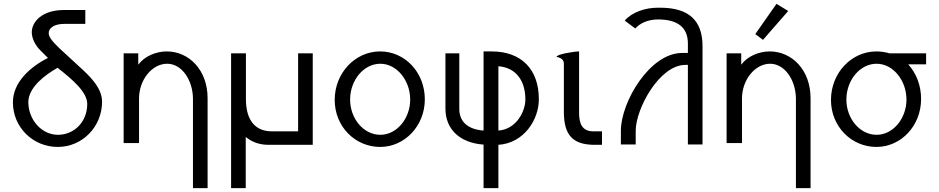

<svg xmlns="http://www.w3.org/2000/svg" viewBox="-20 -752 4877 997"><path d="M392 -406 291 -499C249 -539 233 -561 233 -580C233 -604 257 -628 315 -628H423V-700H312C197 -700 145 -638 145 -584C145 -551 165 -515 189 -491L229 -451C140 -407 47 -326 47 -221C47 -90 152 11 280 11C407 11 510 -93 510 -224C510 -299 440 -362 392 -406ZM279 -400C355 -340 433 -275 433 -212C433 -119 365 -52 281 -52C196 -52 127 -130 127 -223C129 -300 214 -363 279 -400Z M982 225H1058V-242C1058 -389 961 -485 846 -485C790 -485 730 -460 698 -416V-475H622V-9H702V-241C702 -338 770 -421 848 -421C925 -421 981 -335 982 -241Z M1180 -475V225H1256V-41C1288 -14 1328 0 1374 0H1604V-475H1528V-70H1392C1308 -70 1257 -124 1257 -238V-475Z M1954 -485C1824 -485 1718 -373 1718 -233C1718 -95 1824 11 1954 11C2082 11 2186 -99 2186 -236C2186 -377 2082 -485 1954 -485ZM1955 -421C2040 -421 2110 -335 2110 -235C2110 -136 2040 -52 1955 -52C1868 -52 1798 -136 1798 -235C1798 -335 1868 -421 1955 -421Z M2293 -475V-188C2293 -86 2361 -11 2491 -1V225H2568V0C2703 -9 2778 -133 2778 -235V-238C2778 -391 2688 -485 2533 -485H2491V-74C2398 -81 2365 -130 2365 -186V-475ZM2568 -408C2662 -401 2708 -329 2708 -237V-234C2708 -176 2663 -81 2568 -74Z M2908 -171C2908 -49 2956 -2 3062 0H3106V-70H3061C3002 -70 2987 -111 2987 -167V-485C2961 -485 2870 -470 2870 -457C2886 -453 2908 -446 2908 -422Z M3204 -2H3281V-73C3281 -187 3404 -415 3539 -415H3552V-2H3628V-512C3628 -644 3559 -712 3408 -712H3396C3332 -712 3263 -690 3224 -645L3279 -604C3303 -632 3346 -651 3397 -651C3496 -651 3552 -612 3552 -526V-477H3522C3354 -477 3204 -222 3204 -73Z M4012 -732 3902 -575 3942 -545 4073 -695ZM4113 225H4189V-242C4189 -389 4092 -485 3977 -485C3921 -485 3861 -460 3829 -416V-475H3753V-9H3833V-241C3833 -338 3901 -421 3979 -421C4056 -421 4112 -335 4113 -241Z M4599 -475C4580 -481 4553 -485 4531 -485C4401 -485 4295 -373 4295 -233C4295 -95 4401 11 4531 11C4659 11 4763 -99 4763 -238C4763 -310 4737 -373 4696 -418H4789V-475ZM4532 -421C4617 -421 4687 -335 4687 -235C4687 -136 4617 -52 4532 -52C4445 -52 4375 -136 4375 -235C4375 -335 4445 -421 4532 -421Z"/></svg>

Font: Mint Spirit
Style: Regular
Weight: 400
Designer: HARENDAL Hirwen
Foundry: Arkandis Digital Foundry.
Version: Version 1.004;FFEdit